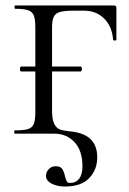

<svg xmlns="http://www.w3.org/2000/svg" viewBox="-20 -488 470 701"><path d="M148 154Q148 140 158 129.5Q168 119 183 119Q200 119 206.5 128Q213 137 217 154Q220 167 223.5 173.5Q227 180 236 180Q257 180 269 164.5Q281 149 281 119Q281 62 252 31Q223 0 178 0H34Q32 0 32 -6Q32 -12 34 -12Q68 -12 83 -17Q98 -22 103.5 -36Q109 -50 109 -79V-387Q109 -417 103.5 -431Q98 -445 83 -450.5Q68 -456 35 -456Q33 -456 33 -462Q33 -468 35 -468H395Q405 -468 405 -460V-382V-343Q405 -340 399 -340Q393 -340 393 -343Q389 -392 360 -420.5Q331 -449 287 -449H249Q214 -449 198 -444Q182 -439 176 -426Q170 -413 170 -386V-85Q170 -53 177.5 -37Q185 -21 197.5 -16Q210 -11 230 -9Q283 -5 309 18.5Q335 42 335 87Q335 131 306 162Q277 193 217 193Q189 193 168.5 182.5Q148 172 148 154ZM53 -236Q53 -245 57 -245H274Q279 -245 279 -236Q279 -233 277.5 -230Q276 -227 274 -227H57Q53 -227 53 -236Z"/></svg>

Font: Cormorant SC
Style: Regular
Weight: 400
Designer: Christian Thalmann (Catharsis Fonts)
Foundry: Catharsis Fonts
Version: Version 4.000